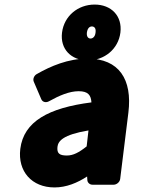

<svg xmlns="http://www.w3.org/2000/svg" viewBox="-20 -785 617 842"><path d="M69 -132C57 -33 120 37 219 37C271 37 319 17 362 -11L363 4C363 15 373 25 385 25H479C490 25 505 15 507 0L543 -291C561 -437 502 -528 364 -528C279 -528 202 -495 141 -460C130 -454 123 -439 128 -427L161 -350C167 -336 183 -334 195 -341C240 -366 284 -385 325 -385C367 -385 379 -367 381 -336C194 -312 84 -253 69 -132ZM232 -141C235 -166 255 -194 368 -213L360 -143C326 -116 301 -103 273 -103C240 -103 229 -113 232 -141ZM365 -520C438 -520 499 -570 508 -642C517 -715 468 -765 395 -765C322 -765 261 -715 252 -642C243 -570 292 -520 365 -520ZM377 -616C368 -616 359 -623 361 -642C364 -663 374 -669 383 -669C392 -669 402 -663 399 -642C397 -623 386 -616 377 -616Z"/></svg>

Font: Falling Sky
Style: BlkObl
Weight: 900
Designer: Paul D. Hunt
Foundry: Adobe Systems Incorporated
Version: Version 1.02